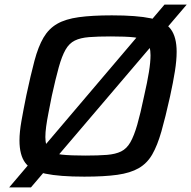

<svg xmlns="http://www.w3.org/2000/svg" viewBox="-20 -763 835 838"><path d="M20 55 698 -743H795L115 55ZM348 8Q240 8 178 -5Q116 -18 90.5 -52Q65 -86 65 -150Q65 -186 73.5 -234.5Q82 -283 95 -347Q114 -436 130.5 -498Q147 -560 170 -599Q193 -638 229.5 -659Q266 -680 324 -688Q382 -696 468 -696Q577 -696 638.5 -683Q700 -670 725.5 -635.5Q751 -601 751 -537Q751 -500 743.5 -452.5Q736 -405 722 -341Q702 -251 684.5 -189.5Q667 -128 644.5 -89Q622 -50 585.5 -29Q549 -8 492 0Q435 8 348 8ZM352 -84Q409 -84 446.5 -87Q484 -90 508.5 -102Q533 -114 549 -142Q565 -170 579 -218.5Q593 -267 609 -344Q623 -405 630 -448.5Q637 -492 637 -522Q637 -562 620 -579Q603 -596 565.5 -600Q528 -604 464 -604Q407 -604 369 -601Q331 -598 306.5 -586Q282 -574 266 -546Q250 -518 236.5 -469.5Q223 -421 206 -344Q198 -303 191.5 -270Q185 -237 181.5 -211Q178 -185 178 -165Q178 -126 195 -109Q212 -92 250.5 -88Q289 -84 352 -84Z"/></svg>

Font: Saira SemiExpanded Medium
Style: Italic
Weight: 500
Width: 6
Italic angle: -12°
Designer: Hector Gatti with collaboration of the Omnibus-Type team
Foundry: Omnibus-Type
Version: Version 1.101